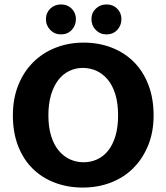

<svg xmlns="http://www.w3.org/2000/svg" viewBox="-20 -834 750 865"><path d="M357 -642Q425 -642 483 -619.5Q541 -597 583 -555Q625 -513 648.5 -452Q672 -391 672 -314Q672 -239 647.5 -179Q623 -119 580.5 -76.5Q538 -34 479.5 -11.5Q421 11 353 11Q285 11 227 -11Q169 -33 127 -74.5Q85 -116 61.5 -176.5Q38 -237 38 -314Q38 -389 62 -449.5Q86 -510 129 -553Q172 -596 230.5 -619Q289 -642 357 -642ZM198 -314Q198 -261 210.5 -221Q223 -181 245 -155Q267 -129 295.5 -116Q324 -103 357 -103Q389 -103 417.5 -116Q446 -129 467 -155Q488 -181 500 -221Q512 -261 512 -314Q512 -369 499.5 -409.5Q487 -450 465 -476Q443 -502 414.5 -515Q386 -528 353 -528Q321 -528 292.5 -514.5Q264 -501 243 -474Q222 -447 210 -407Q198 -367 198 -314ZM187 -748Q187 -776 206.5 -795Q226 -814 255 -814Q284 -814 303 -795Q322 -776 322 -748Q322 -719 303 -699Q284 -679 255 -679Q226 -679 206.5 -699Q187 -719 187 -748ZM392 -748Q392 -776 411.5 -795Q431 -814 460 -814Q489 -814 508 -795Q527 -776 527 -748Q527 -719 508 -699Q489 -679 460 -679Q431 -679 411.5 -699Q392 -719 392 -748Z"/></svg>

Font: Mukta Mahee ExtraBold
Style: Regular
Weight: 800
Designer: Shuchita Grover, Noopur Datye, Girish Dalvi, Yashodeep Gholap
Foundry: Ek Type
Version: Version 2.538;PS 1.000;hotconv 16.6.51;makeotf.lib2.5.65220;